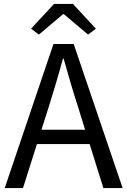

<svg xmlns="http://www.w3.org/2000/svg" viewBox="-20 -957 648 977"><path d="M178 -781 301 -885H305L428 -781L468 -811L351 -937H255L138 -811ZM4 0H97L168 -224H436L506 0H604L355 -733H252ZM191 -297 227 -410C253 -493 277 -572 300 -658H304C328 -573 351 -493 378 -410L413 -297Z"/></svg>

Font: Noto Sans Mono CJK HK
Style: Regular
Weight: 400
Designer: Ryoko NISHIZUKA 西塚涼子 (kana, bopomofo & ideographs); Paul D. Hunt (Latin, Greek & Cyrillic); Sandoll Communications 산돌커뮤니
Foundry: Adobe
Version: Version 2.004;hotconv 1.0.118;makeotfexe 2.5.65603